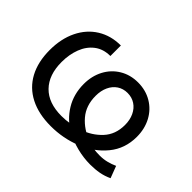

<svg xmlns="http://www.w3.org/2000/svg" viewBox="-112 -779 1016 1016"><g transform="rotate(45 396.5 -271.0)"><path d="M50.8 -269.5Q50.8 -354 82 -418.2Q113.3 -482.4 169.9 -517.6Q226.6 -552.7 300.3 -552.7V-474.1Q248 -474.1 211.9 -446.5Q175.8 -418.9 158 -372.3Q140.1 -325.7 140.1 -269.5Q140.1 -172.9 192.1 -119.6Q244.1 -66.4 341.3 -66.4Q402.8 -66.4 465.3 -87.2Q527.8 -107.9 570.6 -153.8Q613.3 -199.7 613.3 -270.5Q613.3 -308.6 599.4 -338.1Q585.4 -367.7 560.5 -384Q535.6 -400.4 502.9 -400.4Q470.7 -400.4 446 -384Q421.4 -367.7 407.7 -338.1Q394 -308.6 394 -270Q394 -196.8 435.3 -148.7Q476.6 -100.6 540 -78.6Q562 -68.4 584.7 -64.9Q607.4 -61.5 632.8 -61.5Q659.7 -61.5 684.6 -67.6Q709.5 -73.7 732.9 -84.5L758.3 -17.6Q729.5 -3.9 698.2 2Q667 7.8 630.9 7.8Q580.6 7.8 530.8 -4.9Q481 -17.6 439 -41Q377.9 -74.7 341.6 -134.3Q305.2 -193.8 305.2 -270Q305.2 -329.6 330.3 -377.2Q355.5 -424.8 400.6 -451.9Q445.8 -479 502.9 -479Q560.5 -479 606 -452.1Q651.4 -425.3 676.8 -377.7Q702.1 -330.1 702.1 -270.5Q702.1 -182.6 649.9 -118.7Q597.7 -54.7 514.4 -21.5Q431.2 11.7 339.8 11.7Q248.5 11.7 183.6 -21.5Q118.7 -54.7 84.7 -117.9Q50.8 -181.2 50.8 -269.5Z"/></g></svg>

Font: Inter RS Variable
Style: Regular
Weight: 400
Designer: Rasmus Andersson (customised by Maria Ramos and Noel Pretorius)
Foundry: rsms
Version: Version 3.001;Glyphs 3.2.3 (3260)